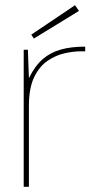

<svg xmlns="http://www.w3.org/2000/svg" viewBox="-20 -717 374 737"><path d="M71 0V-526H87L91 -417Q114 -464 144 -490Q174 -516 214 -527Q254 -538 307 -538V-520H289Q262 -520 228 -512.5Q194 -505 162.5 -483.5Q131 -462 111 -420.5Q91 -379 91 -311V0ZM110 -569 100 -584 268 -697 283 -675Z"/></svg>

Font: DM Sans 9pt Thin
Style: Regular
Weight: 250
Version: Version 4.004;gftools[0.9.30]